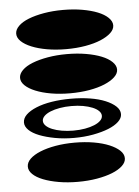

<svg xmlns="http://www.w3.org/2000/svg" viewBox="-52 -772 585 810"><g transform="rotate(-5 240.0 -367.0)"><path d="M40 -85Q40 -103 55.5 -118Q71 -133 99 -144.5Q127 -156 164.5 -162.5Q202 -169 245 -169Q289 -169 326.5 -162.5Q364 -156 391.5 -144.5Q419 -133 435 -118Q451 -103 451 -85Q451 -68 435 -53Q419 -38 391.5 -27Q364 -16 326.5 -9.5Q289 -3 245 -3Q202 -3 164.5 -9.5Q127 -16 99 -27Q71 -38 55.5 -53Q40 -68 40 -85ZM40 -272Q40 -290 55.5 -305Q71 -320 99 -331.5Q127 -343 164.5 -349Q202 -355 245 -355Q289 -355 326.5 -349Q364 -343 391.5 -331.5Q419 -320 435 -305Q451 -290 451 -272Q451 -255 435 -240Q419 -225 391.5 -214Q364 -203 326.5 -196Q289 -189 245 -189Q202 -189 164.5 -196Q127 -203 99 -214Q71 -225 55.5 -240Q40 -255 40 -272ZM120 -272Q120 -261 129.5 -251.5Q139 -242 156 -235Q173 -228 196 -224Q219 -220 245 -220Q272 -220 294.5 -224Q317 -228 334 -235Q351 -242 360.5 -251.5Q370 -261 370 -272Q370 -283 360.5 -292.5Q351 -302 334 -309Q317 -316 294.5 -320Q272 -324 245 -324Q219 -324 196 -320Q173 -316 156 -309Q139 -302 129.5 -292.5Q120 -283 120 -272ZM40 -461Q40 -478 55.5 -493.5Q71 -509 99 -520Q127 -531 164.5 -537.5Q202 -544 245 -544Q289 -544 326.5 -537.5Q364 -531 391.5 -520Q419 -509 435 -493.5Q451 -478 451 -461Q451 -444 435 -429Q419 -414 391.5 -402.5Q364 -391 326.5 -384.5Q289 -378 245 -378Q202 -378 164.5 -384.5Q127 -391 99 -402.5Q71 -414 55.5 -429Q40 -444 40 -461ZM40 -648Q40 -665 55.5 -680.5Q71 -696 99 -707Q127 -718 164.5 -724.5Q202 -731 245 -731Q289 -731 326.5 -724.5Q364 -718 391.5 -707Q419 -696 435 -680.5Q451 -665 451 -648Q451 -631 435 -616Q419 -601 391.5 -589.5Q364 -578 326.5 -571.5Q289 -565 245 -565Q202 -565 164.5 -571.5Q127 -578 99 -589.5Q71 -601 55.5 -616Q40 -631 40 -648Z"/></g></svg>

Font: binaryv115
Style: Book
Weight: 400
Designer: Jelle Bosma - Monotype Design Team
Foundry: Monotype Imaging Inc.
Version: Version 2.003